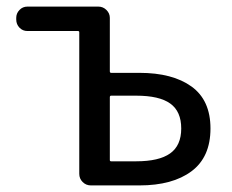

<svg xmlns="http://www.w3.org/2000/svg" viewBox="-20 -563 704 583"><path d="M255.9 0Q241.2 0 231 -10.3Q220.7 -20.5 220.7 -35.2V-464.8Q220.7 -468.8 216.8 -468.8H63.5Q48.8 -468.8 39.1 -479Q29.3 -489.3 29.3 -503.9V-508.8Q29.3 -522.5 39.1 -532.7Q48.8 -543 63.5 -543H278.3Q293 -543 303.2 -532.7Q313.5 -522.5 313.5 -508.8V-346.7Q313.5 -341.8 317.4 -341.8H403.3Q503.9 -341.8 561.5 -300.3Q619.1 -258.8 619.1 -172.9Q619.1 -85.9 561.5 -43Q503.9 0 403.3 0ZM313.5 -77.1Q313.5 -73.2 317.4 -73.2H393.6Q462.9 -73.2 496.6 -97.2Q530.3 -121.1 530.3 -172.9Q530.3 -224.6 497.1 -248.5Q463.9 -272.5 393.6 -272.5H317.4Q313.5 -272.5 313.5 -267.6Z"/></svg>

Font: Gen Jyuu GothicL Regular
Style: Regular
Weight: 400
Designer: [Source Han Sans]
Ryoko NISHIZUKA  (kana & ideographs); Paul D. Hunt (Latin, Greek & Cyrillic); Wenlong ZHANG  (bopomofo
Version: Version 1.002.20150607